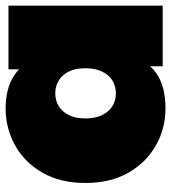

<svg xmlns="http://www.w3.org/2000/svg" viewBox="17 -614 607 681"><g transform="rotate(-90 320.5 -273.5)"><path d="M276 10Q205 10 144.5 -24.5Q84 -59 48 -122.5Q12 -186 12 -274Q12 -362 48 -425.5Q84 -489 144.5 -523Q205 -557 276 -557Q348 -557 394 -526.5Q440 -496 462 -433.5Q484 -371 484 -274Q484 -176 463.5 -113Q443 -50 397.5 -20Q352 10 276 10ZM330 -166Q355 -166 375 -178Q395 -190 407 -214.5Q419 -239 419 -274Q419 -310 407 -333.5Q395 -357 375 -369Q355 -381 330 -381Q305 -381 285 -369Q265 -357 253 -333.5Q241 -310 241 -274Q241 -239 253 -214.5Q265 -190 285 -178Q305 -166 330 -166ZM426 0V-74L425 -274L415 -474V-547H641V0Z"/></g></svg>

Font: MOST Montserrat Black
Style: Regular
Weight: 900
Designer: Julieta Ulanovsky
Foundry: Julieta Ulanovsky
Version: Version 8.000;March 11, 2024;FontCreator 15.0.0.2926 64-bit